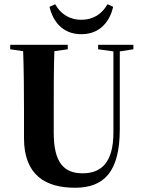

<svg xmlns="http://www.w3.org/2000/svg" viewBox="-20 -868 677 904"><path d="M28 -636 89 -627C92 -549 93 -442 93 -352V-217C93 -43 195 16 333 16C470 16 544 -59 544 -260V-626L608 -636V-657H442V-636L514 -626V-244C514 -102 456 -52 369 -52C281 -52 233 -102 233 -243V-352C233 -442 233 -549 236 -627L299 -636V-657H28ZM213 -836C228 -772 271 -707 363 -707C455 -707 498 -772 513 -836L486 -848C462 -805 422 -775 363 -775C304 -775 264 -805 240 -848Z"/></svg>

Font: Source Serif 4 Display
Style: Bold
Weight: 700
Designer: Frank Grießhammer
Foundry: Adobe Systems Incorporated
Version: Version 4.004;hotconv 1.0.117;makeotfexe 2.5.65602